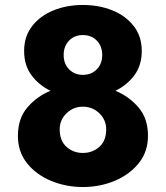

<svg xmlns="http://www.w3.org/2000/svg" viewBox="-20 -736 667 772"><path d="M52 -190Q52 -260 90.5 -304.5Q129 -349 183 -371Q137 -393 107 -433Q77 -473 77 -531Q77 -590 109.5 -631.5Q142 -673 195.5 -694.5Q249 -716 313 -716Q378 -716 431.5 -694.5Q485 -673 517.5 -631.5Q550 -590 550 -531Q550 -473 520 -433Q490 -393 444 -371Q498 -349 536.5 -304.5Q575 -260 575 -190Q575 -126 538 -80Q501 -34 441.5 -9Q382 16 313 16Q245 16 185 -9Q125 -34 88.5 -80Q52 -126 52 -190ZM236 -515Q236 -479 258 -457Q280 -435 313 -435Q347 -435 369 -457Q391 -479 391 -515Q391 -550 369.5 -572.5Q348 -595 313 -595Q279 -595 257.5 -572.5Q236 -550 236 -515ZM220 -216Q220 -170 247.5 -145.5Q275 -121 313 -121Q352 -121 379.5 -145.5Q407 -170 407 -216Q407 -254 379.5 -280.5Q352 -307 313 -307Q275 -307 247.5 -280.5Q220 -254 220 -216Z"/></svg>

Font: Jost*
Style: Bold
Weight: 700
Version: Version 3.7